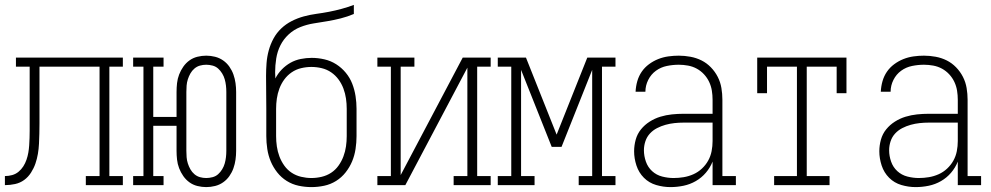

<svg xmlns="http://www.w3.org/2000/svg" viewBox="-20 -755 4040 783"><path d="M0 0V-37Q15 -37 29.5 -41Q44 -45 55.5 -54.5Q67 -64 75 -76.5Q83 -89 88 -103.5Q93 -118 95.5 -132.5Q98 -147 99 -162Q100 -177 100.5 -192Q101 -207 101 -222V-483H45V-520H481V-483H426V-37H481V0H330V-37H386V-483H141V-252Q141 -231 140.5 -210.5Q140 -190 139 -169Q138 -148 134.5 -127.5Q131 -107 124.5 -88Q118 -69 106.5 -51Q95 -33 78.5 -21Q62 -9 41.5 -4.5Q21 0 0 0Z M821 8Q803 8 785 3.5Q767 -1 752.5 -11.5Q738 -22 727.5 -37Q717 -52 710.5 -69Q704 -86 702 -104Q700 -122 700 -140V-242H605V-37H647V0H523V-37H565V-483H523V-520H647V-483H605V-278H700V-380Q700 -398 702 -416Q704 -434 710.5 -451Q717 -468 727.5 -483Q738 -498 752.5 -508.5Q767 -519 785 -523.5Q803 -528 821 -528Q839 -528 857 -523.5Q875 -519 890 -508.5Q905 -498 915.5 -483Q926 -468 932 -451Q938 -434 940.5 -416Q943 -398 943 -380V-140Q943 -122 940.5 -104Q938 -86 932 -69Q926 -52 915.5 -37Q905 -22 890 -11.5Q875 -1 857 3.5Q839 8 821 8ZM821 -29Q834 -29 847 -32.5Q860 -36 869.5 -44.5Q879 -53 886 -64.5Q893 -76 896.5 -88.5Q900 -101 901.5 -114Q903 -127 903 -140V-380Q903 -393 901.5 -406Q900 -419 896.5 -431.5Q893 -444 886 -455.5Q879 -467 869.5 -475.5Q860 -484 847 -487.5Q834 -491 821 -491Q808 -491 795.5 -487.5Q783 -484 773 -475.5Q763 -467 756.5 -455.5Q750 -444 746 -431.5Q742 -419 741 -406Q740 -393 740 -380V-140Q740 -127 741 -114Q742 -101 746 -88.5Q750 -76 756.5 -64.5Q763 -53 773 -44.5Q783 -36 795.5 -32.5Q808 -29 821 -29Z M1250 8Q1224 8 1198 2.5Q1172 -3 1149.5 -17Q1127 -31 1110.5 -52Q1094 -73 1084 -97Q1074 -121 1070 -147.5Q1066 -174 1066 -200V-311Q1066 -344 1065.5 -378Q1065 -412 1065 -445Q1065 -471 1067 -497.5Q1069 -524 1076 -549.5Q1083 -575 1095.5 -598Q1108 -621 1127 -639Q1146 -657 1169.5 -669Q1193 -681 1218.5 -688Q1244 -695 1270 -698.5Q1296 -702 1322 -707Q1348 -712 1373.5 -719Q1399 -726 1423 -735V-698Q1397 -687 1369.5 -680Q1342 -673 1314.5 -668.5Q1287 -664 1259 -659.5Q1231 -655 1204.5 -644.5Q1178 -634 1157 -614.5Q1136 -595 1123.5 -570Q1111 -545 1106.5 -516.5Q1102 -488 1102 -460Q1102 -454 1102.5 -447.5Q1103 -441 1103 -435Q1113 -455 1129 -471.5Q1145 -488 1164.5 -499Q1184 -510 1206.5 -514.5Q1229 -519 1251 -519Q1277 -519 1303 -513Q1329 -507 1351 -493Q1373 -479 1390 -458.5Q1407 -438 1416.5 -413.5Q1426 -389 1430 -363Q1434 -337 1434 -311V-200Q1434 -174 1430 -147.5Q1426 -121 1416 -97Q1406 -73 1389.5 -52Q1373 -31 1350.5 -17Q1328 -3 1302 2.5Q1276 8 1250 8ZM1250 -29Q1271 -29 1292 -34Q1313 -39 1330.5 -50.5Q1348 -62 1360.5 -79.5Q1373 -97 1380.5 -117Q1388 -137 1391 -158Q1394 -179 1394 -200V-311Q1394 -332 1391 -353Q1388 -374 1380.5 -394Q1373 -414 1360.5 -431Q1348 -448 1330.5 -460Q1313 -472 1292 -477Q1271 -482 1250 -482Q1229 -482 1208 -477Q1187 -472 1169.5 -460Q1152 -448 1139.5 -431Q1127 -414 1119.5 -394Q1112 -374 1109 -353Q1106 -332 1106 -311V-200Q1106 -179 1109 -158Q1112 -137 1119.5 -117Q1127 -97 1139.5 -79.5Q1152 -62 1169.5 -50.5Q1187 -39 1208 -34Q1229 -29 1250 -29Z M1519 0V-37H1574V-483H1519V-520H1670V-483H1614V-41L1867 -520H1981V-483H1926V-37H1981V0H1830V-37H1886V-479L1633 0Z M2010 0V-37H2065V-483H2010V-520H2125L2250 -206L2375 -520H2490V-483H2435V-37H2490V0H2340V-37H2395V-470L2270 -156H2230L2105 -470V-37H2160V0Z M2714 8Q2685 8 2656 -0.5Q2627 -9 2606 -30Q2585 -51 2575.5 -80Q2566 -109 2566 -138Q2566 -162 2572.5 -185.5Q2579 -209 2594 -227.5Q2609 -246 2629.5 -259Q2650 -272 2673 -279Q2696 -286 2720 -288.5Q2744 -291 2768 -291H2886V-348Q2886 -367 2883 -385.5Q2880 -404 2872 -421Q2864 -438 2851 -452Q2838 -466 2821.5 -475Q2805 -484 2786 -487.5Q2767 -491 2748 -491Q2724 -491 2699.5 -486Q2675 -481 2655 -466.5Q2635 -452 2623.5 -429Q2612 -406 2612 -381H2572Q2573 -403 2579 -424Q2585 -445 2597 -462.5Q2609 -480 2626.5 -493Q2644 -506 2664 -514Q2684 -522 2705.5 -525Q2727 -528 2748 -528Q2772 -528 2796 -523.5Q2820 -519 2841 -508.5Q2862 -498 2879 -480.5Q2896 -463 2907 -441.5Q2918 -420 2922 -396Q2926 -372 2926 -348V-37H2981V0H2886V-96Q2876 -71 2858.5 -50.5Q2841 -30 2817.5 -16.5Q2794 -3 2767.5 2.5Q2741 8 2714 8ZM2727 -29Q2748 -29 2768.5 -32.5Q2789 -36 2808 -44.5Q2827 -53 2842.5 -67.5Q2858 -82 2868 -100Q2878 -118 2882 -138.5Q2886 -159 2886 -180V-255H2768Q2749 -255 2730.5 -253Q2712 -251 2694 -246Q2676 -241 2659.5 -232.5Q2643 -224 2630.5 -210.5Q2618 -197 2612 -179Q2606 -161 2606 -142Q2606 -119 2614 -96Q2622 -73 2639.5 -57Q2657 -41 2680.5 -35Q2704 -29 2727 -29Z M3137 0V-37H3230V-483H3108V-375H3068V-520H3432V-375H3392V-483H3270V-37H3363V0Z M3714 8Q3685 8 3656 -0.5Q3627 -9 3606 -30Q3585 -51 3575.5 -80Q3566 -109 3566 -138Q3566 -162 3572.5 -185.5Q3579 -209 3594 -227.5Q3609 -246 3629.5 -259Q3650 -272 3673 -279Q3696 -286 3720 -288.5Q3744 -291 3768 -291H3886V-348Q3886 -367 3883 -385.5Q3880 -404 3872 -421Q3864 -438 3851 -452Q3838 -466 3821.5 -475Q3805 -484 3786 -487.5Q3767 -491 3748 -491Q3724 -491 3699.5 -486Q3675 -481 3655 -466.5Q3635 -452 3623.5 -429Q3612 -406 3612 -381H3572Q3573 -403 3579 -424Q3585 -445 3597 -462.5Q3609 -480 3626.5 -493Q3644 -506 3664 -514Q3684 -522 3705.5 -525Q3727 -528 3748 -528Q3772 -528 3796 -523.5Q3820 -519 3841 -508.5Q3862 -498 3879 -480.5Q3896 -463 3907 -441.5Q3918 -420 3922 -396Q3926 -372 3926 -348V-37H3981V0H3886V-96Q3876 -71 3858.5 -50.5Q3841 -30 3817.5 -16.5Q3794 -3 3767.5 2.5Q3741 8 3714 8ZM3727 -29Q3748 -29 3768.5 -32.5Q3789 -36 3808 -44.5Q3827 -53 3842.5 -67.5Q3858 -82 3868 -100Q3878 -118 3882 -138.5Q3886 -159 3886 -180V-255H3768Q3749 -255 3730.5 -253Q3712 -251 3694 -246Q3676 -241 3659.5 -232.5Q3643 -224 3630.5 -210.5Q3618 -197 3612 -179Q3606 -161 3606 -142Q3606 -119 3614 -96Q3622 -73 3639.5 -57Q3657 -41 3680.5 -35Q3704 -29 3727 -29Z"/></svg>

Font: Iosevka Curly Slab Extralight
Style: Regular
Weight: 200
Monospace: yes
Designer: Belleve Invis
Foundry: Belleve Invis
Version: Version 22.1.2; ttfautohint (v1.8.4)